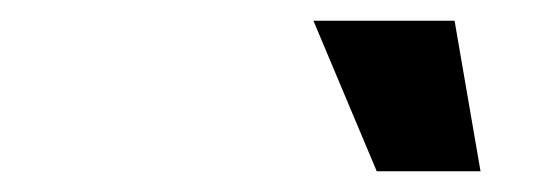

<svg xmlns="http://www.w3.org/2000/svg" viewBox="-20 -903 540 185"><path d="M343 -738 282 -883H418L443 -738Z"/></svg>

Font: Mona Sans Condensed
Style: Bold Italic
Weight: 700
Width: 3
Italic angle: -11.7°
Designer: Deni Anggara
Foundry: GitHub
Version: Version 1.001; ttfautohint (v1.8.4.7-5d5b);gftools[0.9.31]